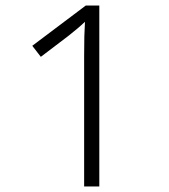

<svg xmlns="http://www.w3.org/2000/svg" viewBox="-20 -676 612 696"><path d="M340 0V-656H291L97 -510L128 -470L228 -546C253 -566 269 -579 288 -597C286 -565 285 -530 285 -473V0Z"/></svg>

Font: Noto Sans Telugu Light
Style: Regular
Weight: 300
Designer: Jelle Bosma - Monotype Design Team
Foundry: Monotype Imaging Inc.
Version: Version 2.005